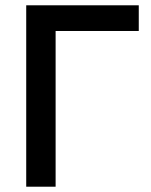

<svg xmlns="http://www.w3.org/2000/svg" viewBox="-20 -705 569 725"><path d="M79 0V-685H504V-588H190V0Z"/></svg>

Font: Titillium Web[RUS by Daymarius]
Style: Regular
Weight: 600
Designer: Cyrillization by Daymarius
Foundry: Cyrillization by Daymarius
Version: Version 1.002 September 11, 2018